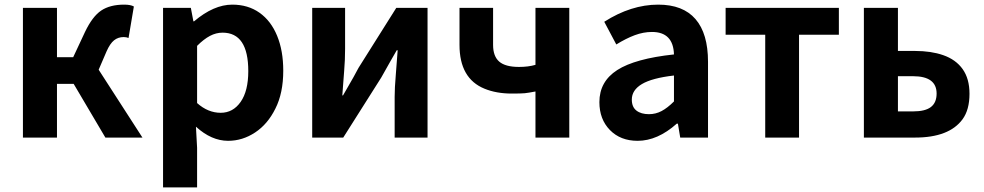

<svg xmlns="http://www.w3.org/2000/svg" viewBox="-20 -594 4248 829"><path d="M79 -560H226V-347H296L347 -456Q379 -523 417 -548.5Q455 -574 516 -574Q544 -574 558 -566L535 -430Q526 -434 514 -434Q490 -434 472.5 -420Q455 -406 440 -372L406 -293L595 0H435L298 -232H226V0H79Z M684 -560H804L815 -502H818Q903 -574 983 -574Q1051 -574 1100.5 -539Q1150 -504 1176.5 -439.5Q1203 -375 1203 -289Q1203 -192 1169 -125Q1136 -58 1081.5 -22Q1027 14 965 14Q893 14 826 -47L831 44V215H684ZM1052 -287Q1052 -453 941 -453Q913 -453 886.5 -439Q860 -425 831 -396V-149Q878 -107 933 -107Q986 -107 1019 -154Q1052 -201 1052 -287Z M1328 -560H1470V-383Q1470 -335 1466 -288L1458 -182H1461L1476 -208Q1511 -268 1528 -301L1691 -560H1826V0H1684V-176Q1684 -214 1689 -272L1697 -377H1693L1666 -330Q1651 -303 1626 -259L1462 0H1328Z M2190 -190Q2123 -190 2072 -211Q1964 -255 1964 -400V-560H2109V-400Q2109 -351 2135.5 -328Q2162 -305 2221 -305Q2261 -305 2292 -314V-560H2438V0H2292V-199Q2261 -193 2245.5 -191.5Q2230 -190 2190 -190Z M2568 -153Q2568 -242 2645 -291.5Q2722 -341 2890 -359Q2887 -456 2795 -456Q2758 -456 2720.5 -442Q2683 -428 2641 -402L2589 -500Q2705 -574 2822 -574Q2929 -574 2983 -511.5Q3037 -449 3037 -327V0H2917L2907 -60H2902Q2819 14 2733 14Q2659 14 2613.5 -32.5Q2568 -79 2568 -153ZM2890 -156V-268Q2795 -257 2751.5 -231Q2708 -205 2708 -164Q2708 -132 2728 -116.5Q2748 -101 2782 -101Q2811 -101 2836.5 -114.5Q2862 -128 2890 -156Z M3284 -444H3113V-560H3602V-444H3430V0H3284Z M3710 -560H3857V-374H3931Q4000 -374 4052 -356Q4107 -337 4136.5 -295.5Q4166 -254 4166 -189Q4166 -120 4136 -79Q4078 0 3931 0H3710ZM4024 -190Q4024 -265 3922 -265H3857V-113H3922Q3975 -113 3999.5 -132Q4024 -151 4024 -190Z"/></svg>

Font: Merged Yaku Han JP
Style: Bold
Weight: 700
Designer: Ryoko NISHIZUKA 西塚涼子 (kana, bopomofo & ideographs); Paul D. Hunt (Latin, Greek & Cyrillic); Sandoll Communications 산돌커뮤니
Foundry: Adobe
Version: Version 2.004